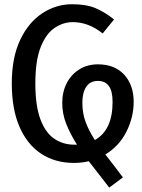

<svg xmlns="http://www.w3.org/2000/svg" viewBox="-20 -739 655 886"><path d="M320.5 12.8Q234.9 12.8 170.5 -29.2Q106.2 -71.3 70.3 -153.1Q34.4 -234.9 34.4 -353.8Q34.4 -473.3 73.1 -554.9Q111.8 -636.4 175.4 -677.9Q239 -719.5 312.8 -719.5Q377.9 -719.5 421 -701.3Q464.1 -683.1 506.2 -649.2L453.8 -584.6Q388.7 -636.9 315.9 -636.9Q271.8 -636.9 232.1 -610.3Q192.3 -583.6 167.7 -521.5Q143.1 -459.5 143.1 -353.8Q143.1 -252.3 165.9 -190Q188.7 -127.7 229.5 -99.5Q270.3 -71.3 323.6 -71.3Q329.7 -71.3 335.4 -71.3Q304.6 -119.5 285.9 -166.7Q267.2 -213.8 267.2 -263.6Q267.2 -314.9 287.9 -355.1Q308.7 -395.4 345.9 -418.7Q383.1 -442.1 431.8 -442.1Q509.2 -442.1 553.1 -394.4Q596.9 -346.7 596.9 -268.7Q596.9 -198.5 563.6 -131.8Q530.3 -65.1 466.2 -26.2Q484.6 -2.1 505.1 24.1Q525.6 50.3 547.2 79.5L484.1 126.7Q459.5 94.4 435.6 64.1Q411.8 33.8 389.7 5.1Q356.9 12.8 320.5 12.8ZM360 -264.6Q360 -215.9 375.6 -174.6Q391.3 -133.3 417.9 -92.8Q500 -139 499.5 -269.7Q499.5 -365.6 431.8 -365.6Q395.9 -365.6 377.9 -338.5Q360 -311.3 360 -264.6Z"/></svg>

Font: Fira Code Retina
Style: Regular
Weight: 450
Monospace: yes
Designer: Carrois Corporate, Edenspiekermann AG, Nikita Prokopov
Foundry: Carrois Corporate, Edenspiekermann AG, Nikita Prokopov
Version: Version 6.002